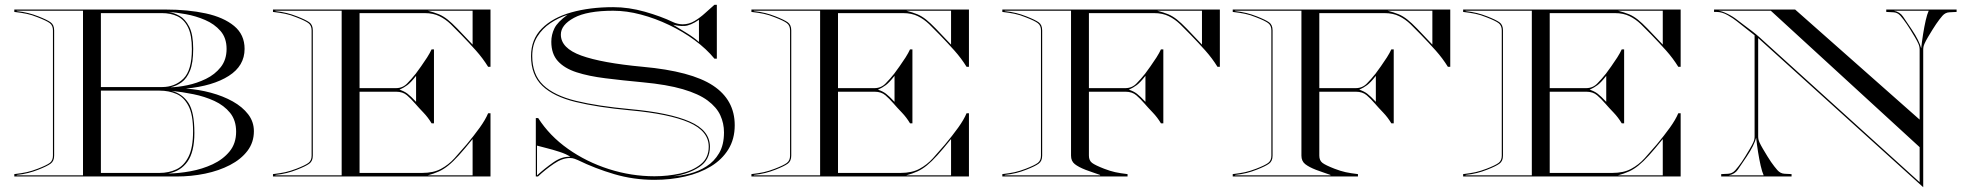

<svg xmlns="http://www.w3.org/2000/svg" viewBox="-20 -740 8244 805"><path d="M40 -690V-700H675.5Q768 -700 842.8 -683.8Q917.5 -667.5 961.5 -631.2Q1005.5 -595 1005.5 -535Q1005.5 -464 939.2 -421.8Q873 -379.5 759.5 -368.5Q813.5 -365 864.2 -351.2Q915 -337.5 955.8 -314.8Q996.5 -292 1020.5 -260.8Q1044.5 -229.5 1044.5 -190Q1044.5 -143 1017.5 -107.5Q990.5 -72 944.2 -48Q898 -24 840 -12Q782 0 719.5 0H40V-10Q70.5 -13.5 92 -18.2Q113.5 -23 138 -32.5Q175.5 -47 188.8 -57Q202 -67 202 -87.5V-612.5Q202 -633 188.8 -643Q175.5 -653 138 -667.5Q113.5 -677.5 92 -682Q70.5 -686.5 40 -690ZM50 -693.5Q77 -690.5 98 -685.2Q119 -680 140.5 -671.5Q177.5 -657 192.2 -646.5Q207 -636 207 -612.5V-87.5Q207 -64.5 192.2 -53.8Q177.5 -43 140.5 -28.5Q119 -20 98 -14.8Q77 -9.5 50 -6.5V-5H328V-695H50ZM930 -535Q930 -581 904.5 -610.2Q879 -639.5 840 -656.2Q801 -673 759.2 -680.5Q717.5 -688 685 -690.5Q708 -687 732.2 -673.8Q756.5 -660.5 773.2 -628.2Q790 -596 790 -535Q790 -476.5 776.5 -443.5Q763 -410.5 741.5 -395Q720 -379.5 695 -374Q726 -374.5 765.8 -382.8Q805.5 -391 843.2 -409.2Q881 -427.5 905.5 -458.5Q930 -489.5 930 -535ZM403 -375H659.5Q713 -375 748.8 -410Q784.5 -445 784.5 -534Q784.5 -593.5 768 -626.2Q751.5 -659 723.2 -672Q695 -685 659.5 -685H403ZM403 -360V-15H649.5Q687.5 -15 719.2 -29.8Q751 -44.5 770.2 -82.5Q789.5 -120.5 789.5 -190Q789.5 -259.5 770.2 -296.2Q751 -333 719.2 -346.5Q687.5 -360 649.5 -360ZM970 -188Q970 -235.5 944.8 -266.8Q919.5 -298 878.8 -316.8Q838 -335.5 791 -345Q744 -354.5 700 -359Q744.5 -347 769.8 -309Q795 -271 795 -183Q795 -103 766 -62.2Q737 -21.5 685 -12.5Q729 -13 778.5 -22Q828 -31 871.5 -51.2Q915 -71.5 942.5 -105Q970 -138.5 970 -188Z M1124.5 -690V-700H2036.5V-460H2026.5Q2004.5 -495.5 1975.8 -527.8Q1947 -560 1913.5 -594.5Q1891 -618 1869.5 -638.8Q1848 -659.5 1822.2 -672.2Q1796.5 -685 1760.5 -685H1487.5V-370.5H1640.5Q1668 -370.5 1687.2 -390.2Q1706.5 -410 1723.5 -431.5Q1732.5 -443.5 1745.5 -461.8Q1758.5 -480 1770.8 -499.2Q1783 -518.5 1789.5 -533H1799.5V-223H1789.5Q1774.5 -248 1755.5 -267.8Q1736.5 -287.5 1719.5 -307Q1703.5 -325.5 1686.2 -340.5Q1669 -355.5 1640.5 -355.5H1487.5V-15H1750.5Q1797 -15 1828.8 -32Q1860.5 -49 1885.2 -76.2Q1910 -103.5 1936 -134Q1967.5 -171.5 1991.5 -205Q2015.5 -238.5 2026.5 -265H2036.5V0H1124.5V-10Q1155 -13.5 1176.5 -18.2Q1198 -23 1222.5 -32.5Q1260 -47 1273.2 -57Q1286.5 -67 1286.5 -87.5V-612.5Q1286.5 -633 1273.2 -643Q1260 -653 1222.5 -667.5Q1198 -677.5 1176.5 -682Q1155 -686.5 1124.5 -690ZM1774 -695Q1801.5 -688 1820 -680.2Q1838.5 -672.5 1856.2 -658.5Q1874 -644.5 1898.2 -619.5Q1922.5 -594.5 1961.5 -553V-695ZM1134.5 -693.5Q1161.5 -690.5 1182.5 -685.2Q1203.5 -680 1225 -671.5Q1262 -657 1276.8 -646.5Q1291.5 -636 1291.5 -612.5V-87.5Q1291.5 -64.5 1276.8 -53.8Q1262 -43 1225 -28.5Q1203.5 -20 1182.5 -14.8Q1161.5 -9.5 1134.5 -6.5V-5H1412.5V-695H1134.5ZM1655 -364Q1675 -357.5 1688.5 -347.2Q1702 -337 1724.5 -313V-422Q1703 -394.5 1688.5 -383.5Q1674 -372.5 1655 -364ZM1774 -5H1961.5V-157Q1928 -115.5 1904 -89Q1880 -62.5 1860.2 -46.5Q1840.5 -30.5 1820.2 -21.2Q1800 -12 1774 -5Z M2975.5 -720H2985.5V-494H2975.5Q2942 -535 2892.8 -571.2Q2843.5 -607.5 2785.5 -635.2Q2727.5 -663 2667.2 -679Q2607 -695 2551 -695Q2441.5 -695 2386.5 -665.2Q2331.5 -635.5 2331.5 -595Q2331.5 -538 2417.2 -507Q2503 -476 2674.5 -460Q2878.5 -441.5 2969.5 -381.2Q3060.5 -321 3060.5 -215Q3060.5 -157 3033.8 -113.8Q3007 -70.5 2960.2 -42.2Q2913.5 -14 2852.8 0Q2792 14 2724 14Q2636 14 2555.5 -9.8Q2475 -33.5 2403.5 -68.5Q2398 -71 2389.2 -74.2Q2380.5 -77.5 2369.5 -77.5Q2337.5 -77.5 2302 -53.2Q2266.5 -29 2235.5 0H2226.5V-245H2236.5Q2284 -170.5 2361.5 -115.8Q2439 -61 2533 -31Q2627 -1 2724 -1Q2779.5 -1 2831.8 -12.5Q2884 -24 2917.8 -51Q2951.5 -78 2951.5 -125Q2951.5 -190.5 2869 -226.5Q2786.5 -262.5 2621.5 -277.5Q2486 -290 2393.5 -312.5Q2301 -335 2253.8 -380.2Q2206.5 -425.5 2206.5 -505Q2206.5 -575 2251.8 -620.5Q2297 -666 2375 -688Q2453 -710 2551 -710Q2616 -710 2683.8 -690.8Q2751.5 -671.5 2801.5 -647.5Q2810.5 -643 2822 -640.5Q2833.5 -638 2842 -638Q2868.5 -638 2892 -652Q2915.5 -666 2936.5 -685.2Q2957.5 -704.5 2975.5 -720ZM2359.5 -678Q2321.5 -665.5 2287.8 -643Q2254 -620.5 2232.8 -586.5Q2211.5 -552.5 2211.5 -505Q2211.5 -427.5 2257.5 -383.5Q2303.5 -339.5 2394.8 -317.2Q2486 -295 2621.5 -282.5Q2786.5 -267.5 2871.5 -230.5Q2956.5 -193.5 2956.5 -125Q2956.5 -69.5 2912.5 -40.2Q2868.5 -11 2804 -1Q2836.5 -3 2873 -12.5Q2909.5 -22 2942 -42.5Q2974.5 -63 2995 -97.8Q3015.5 -132.5 3015.5 -185Q3015.5 -223 3000 -256.8Q2984.5 -290.5 2947 -318.5Q2909.5 -346.5 2843 -366Q2776.5 -385.5 2674.5 -395Q2589 -403 2518.5 -411.8Q2448 -420.5 2397.2 -437Q2346.5 -453.5 2319 -483.8Q2291.5 -514 2291.5 -565Q2291.5 -594.5 2304.5 -621.2Q2317.5 -648 2359.5 -678ZM2802 -636.5Q2828 -620.5 2858 -602.2Q2888 -584 2910.5 -564V-657Q2875 -632.5 2849.8 -631.2Q2824.5 -630 2802 -636.5ZM2371.5 -82.5Q2355 -94 2326.5 -103.2Q2298 -112.5 2271 -119.2Q2244 -126 2231.5 -129.5V-4.5Q2263 -33.5 2299.8 -59.2Q2336.5 -85 2371.5 -82.5Z M3130.5 -690V-700H4042.5V-460H4032.5Q4010.5 -495.5 3981.8 -527.8Q3953 -560 3919.5 -594.5Q3897 -618 3875.5 -638.8Q3854 -659.5 3828.2 -672.2Q3802.5 -685 3766.5 -685H3493.5V-370.5H3646.5Q3674 -370.5 3693.2 -390.2Q3712.5 -410 3729.5 -431.5Q3738.5 -443.5 3751.5 -461.8Q3764.5 -480 3776.8 -499.2Q3789 -518.5 3795.5 -533H3805.5V-223H3795.5Q3780.5 -248 3761.5 -267.8Q3742.5 -287.5 3725.5 -307Q3709.5 -325.5 3692.2 -340.5Q3675 -355.5 3646.5 -355.5H3493.5V-15H3756.5Q3803 -15 3834.8 -32Q3866.5 -49 3891.2 -76.2Q3916 -103.5 3942 -134Q3973.5 -171.5 3997.5 -205Q4021.5 -238.5 4032.5 -265H4042.5V0H3130.5V-10Q3161 -13.5 3182.5 -18.2Q3204 -23 3228.5 -32.5Q3266 -47 3279.2 -57Q3292.5 -67 3292.5 -87.5V-612.5Q3292.5 -633 3279.2 -643Q3266 -653 3228.5 -667.5Q3204 -677.5 3182.5 -682Q3161 -686.5 3130.5 -690ZM3780 -695Q3807.5 -688 3826 -680.2Q3844.5 -672.5 3862.2 -658.5Q3880 -644.5 3904.2 -619.5Q3928.5 -594.5 3967.5 -553V-695ZM3140.5 -693.5Q3167.5 -690.5 3188.5 -685.2Q3209.5 -680 3231 -671.5Q3268 -657 3282.8 -646.5Q3297.5 -636 3297.5 -612.5V-87.5Q3297.5 -64.5 3282.8 -53.8Q3268 -43 3231 -28.5Q3209.5 -20 3188.5 -14.8Q3167.5 -9.5 3140.5 -6.5V-5H3418.5V-695H3140.5ZM3661 -364Q3681 -357.5 3694.5 -347.2Q3708 -337 3730.5 -313V-422Q3709 -394.5 3694.5 -383.5Q3680 -372.5 3661 -364ZM3780 -5H3967.5V-157Q3934 -115.5 3910 -89Q3886 -62.5 3866.2 -46.5Q3846.5 -30.5 3826.2 -21.2Q3806 -12 3780 -5Z M4182.5 -690V-700H5094.5V-460H5084.5Q5062.5 -495.5 5033.8 -527.8Q5005 -560 4971.5 -594.5Q4949 -618 4927.5 -638.8Q4906 -659.5 4880.2 -672.2Q4854.5 -685 4818.5 -685H4545.5V-370.5H4698.5Q4726 -370.5 4745.2 -390.2Q4764.5 -410 4781.5 -431.5Q4790.5 -443.5 4803.5 -461.8Q4816.5 -480 4828.8 -499.2Q4841 -518.5 4847.5 -533H4857.5V-223H4847.5Q4832.5 -248 4813.5 -267.8Q4794.5 -287.5 4777.5 -307Q4761.5 -325.5 4744.2 -340.5Q4727 -355.5 4698.5 -355.5H4545.5V-87.5Q4545.5 -67 4558.8 -57Q4572 -47 4609.5 -32.5Q4634 -23 4655.5 -18.2Q4677 -13.5 4707.5 -10V0H4182.5V-10Q4213 -13.5 4234.5 -18.2Q4256 -23 4280.5 -32.5Q4318 -47 4331.2 -57Q4344.5 -67 4344.5 -87.5V-612.5Q4344.5 -633 4331.2 -643Q4318 -653 4280.5 -667.5Q4256 -677.5 4234.5 -682Q4213 -686.5 4182.5 -690ZM4832 -695Q4859.5 -688 4878 -680.2Q4896.5 -672.5 4914.2 -658.5Q4932 -644.5 4956.2 -619.5Q4980.5 -594.5 5019.5 -553V-695ZM4713 -364Q4733 -357.5 4746.5 -347.2Q4760 -337 4782.5 -313V-422Q4761 -394.5 4746.5 -383.5Q4732 -372.5 4713 -364ZM4592.5 -6.5Q4573 -13.5 4559.5 -18Q4546 -22.5 4531.5 -28Q4502 -39.5 4486.2 -52Q4470.5 -64.5 4470.5 -87.5V-695H4192.5V-693.5Q4219.5 -690.5 4240.5 -685.2Q4261.5 -680 4283 -671.5Q4320 -657 4334.8 -646.5Q4349.5 -636 4349.5 -612.5V-87.5Q4349.5 -64.5 4334.8 -53.8Q4320 -43 4283 -28.5Q4261.5 -20 4240.5 -14.8Q4219.5 -9.5 4192.5 -6.5V-5H4592.5Z M5148.5 -690V-700H6060.5V-460H6050.5Q6028.5 -495.5 5999.8 -527.8Q5971 -560 5937.5 -594.5Q5915 -618 5893.5 -638.8Q5872 -659.5 5846.2 -672.2Q5820.5 -685 5784.5 -685H5511.5V-370.5H5664.5Q5692 -370.5 5711.2 -390.2Q5730.5 -410 5747.5 -431.5Q5756.5 -443.5 5769.5 -461.8Q5782.5 -480 5794.8 -499.2Q5807 -518.5 5813.5 -533H5823.5V-223H5813.5Q5798.5 -248 5779.5 -267.8Q5760.5 -287.5 5743.5 -307Q5727.5 -325.5 5710.2 -340.5Q5693 -355.5 5664.5 -355.5H5511.5V-87.5Q5511.5 -67 5524.8 -57Q5538 -47 5575.5 -32.5Q5600 -23 5621.5 -18.2Q5643 -13.5 5673.5 -10V0H5148.5V-10Q5179 -13.5 5200.5 -18.2Q5222 -23 5246.5 -32.5Q5284 -47 5297.2 -57Q5310.5 -67 5310.5 -87.5V-612.5Q5310.5 -633 5297.2 -643Q5284 -653 5246.5 -667.5Q5222 -677.5 5200.5 -682Q5179 -686.5 5148.5 -690ZM5798 -695Q5825.5 -688 5844 -680.2Q5862.5 -672.5 5880.2 -658.5Q5898 -644.5 5922.2 -619.5Q5946.5 -594.5 5985.5 -553V-695ZM5679 -364Q5699 -357.5 5712.5 -347.2Q5726 -337 5748.5 -313V-422Q5727 -394.5 5712.5 -383.5Q5698 -372.5 5679 -364ZM5558.5 -6.5Q5539 -13.5 5525.5 -18Q5512 -22.5 5497.5 -28Q5468 -39.5 5452.2 -52Q5436.5 -64.5 5436.5 -87.5V-695H5158.5V-693.5Q5185.5 -690.5 5206.5 -685.2Q5227.5 -680 5249 -671.5Q5286 -657 5300.8 -646.5Q5315.5 -636 5315.5 -612.5V-87.5Q5315.5 -64.5 5300.8 -53.8Q5286 -43 5249 -28.5Q5227.5 -20 5206.5 -14.8Q5185.5 -9.5 5158.5 -6.5V-5H5558.5Z M6114.5 -690V-700H7026.5V-460H7016.5Q6994.5 -495.5 6965.8 -527.8Q6937 -560 6903.5 -594.5Q6881 -618 6859.5 -638.8Q6838 -659.5 6812.2 -672.2Q6786.5 -685 6750.5 -685H6477.5V-370.5H6630.5Q6658 -370.5 6677.2 -390.2Q6696.5 -410 6713.5 -431.5Q6722.5 -443.5 6735.5 -461.8Q6748.5 -480 6760.8 -499.2Q6773 -518.5 6779.5 -533H6789.5V-223H6779.5Q6764.5 -248 6745.5 -267.8Q6726.5 -287.5 6709.5 -307Q6693.5 -325.5 6676.2 -340.5Q6659 -355.5 6630.5 -355.5H6477.5V-15H6740.5Q6787 -15 6818.8 -32Q6850.5 -49 6875.2 -76.2Q6900 -103.5 6926 -134Q6957.5 -171.5 6981.5 -205Q7005.5 -238.5 7016.5 -265H7026.5V0H6114.5V-10Q6145 -13.5 6166.5 -18.2Q6188 -23 6212.5 -32.5Q6250 -47 6263.2 -57Q6276.5 -67 6276.5 -87.5V-612.5Q6276.5 -633 6263.2 -643Q6250 -653 6212.5 -667.5Q6188 -677.5 6166.5 -682Q6145 -686.5 6114.5 -690ZM6764 -695Q6791.5 -688 6810 -680.2Q6828.5 -672.5 6846.2 -658.5Q6864 -644.5 6888.2 -619.5Q6912.5 -594.5 6951.5 -553V-695ZM6124.5 -693.5Q6151.5 -690.5 6172.5 -685.2Q6193.5 -680 6215 -671.5Q6252 -657 6266.8 -646.5Q6281.5 -636 6281.5 -612.5V-87.5Q6281.5 -64.5 6266.8 -53.8Q6252 -43 6215 -28.5Q6193.5 -20 6172.5 -14.8Q6151.5 -9.5 6124.5 -6.5V-5H6402.5V-695H6124.5ZM6645 -364Q6665 -357.5 6678.5 -347.2Q6692 -337 6714.5 -313V-422Q6693 -394.5 6678.5 -383.5Q6664 -372.5 6645 -364ZM6764 -5H6951.5V-157Q6918 -115.5 6894 -89Q6870 -62.5 6850.2 -46.5Q6830.5 -30.5 6810.2 -21.2Q6790 -12 6764 -5Z M7166.5 -690V-700H7506.5L8028.5 -238.5V-532.5Q8028.5 -545 8023 -557Q8018 -568.5 8008.5 -584.5Q7999 -600.5 7989.5 -615.8Q7980 -631 7974.5 -639Q7960.5 -659.5 7948 -673.8Q7935.5 -688 7918 -688.5L7888.5 -690V-700H8183.5V-690L8154 -688.5Q8136.5 -688 8124 -673.8Q8111.5 -659.5 8097.5 -639Q8092 -631 8082.5 -615.8Q8073 -600.5 8063.5 -584.5Q8054 -568.5 8049 -557Q8043.5 -545 8043.5 -532.5V45L7351.5 -580.5V-167.5Q7351.5 -155 7357 -143Q7362 -132 7371.5 -115.8Q7381 -99.5 7390.5 -84.2Q7400 -69 7405.5 -61Q7419.5 -41 7432 -26.8Q7444.5 -12.5 7462 -11.5L7491.5 -10V0H7196.5V-10L7226 -11.5Q7243.5 -12.5 7256 -26.8Q7268.5 -41 7282.5 -61Q7288 -69 7297.5 -84.2Q7307 -99.5 7316.5 -115.8Q7326 -132 7331 -143Q7336.5 -155 7336.5 -167.5V-592L7262.5 -650.5Q7248.5 -662 7224.5 -676Q7200.5 -690 7176.5 -690ZM8028.5 24V-123L7404.5 -695H7184.5Q7198.5 -694 7222 -682.5Q7245.5 -671 7263 -657Q7274.5 -648 7292 -635Q7309.5 -622 7326.8 -608.8Q7344 -595.5 7355 -585.5ZM8035 -537.5Q8038 -566 8043 -597.2Q8048 -628.5 8054 -654.8Q8060 -681 8066.5 -695H7921Q7946 -689.5 7958.5 -671Q7971 -652.5 7995 -617Q8011.5 -592.5 8021.2 -572.8Q8031 -553 8035 -537.5ZM7343 -162.5Q7339 -147 7329.2 -127.2Q7319.5 -107.5 7303 -83Q7279 -47.5 7266.5 -29Q7254 -10.5 7229 -5H7374.5Q7368 -19 7362 -45.2Q7356 -71.5 7351 -102.8Q7346 -134 7343 -162.5Z"/></svg>

Font: Engraving Unshaded CC
Style: Bold
Weight: 700
Designer: indestructible type*
Foundry: Cowboy Collective
Version: Version 1.000